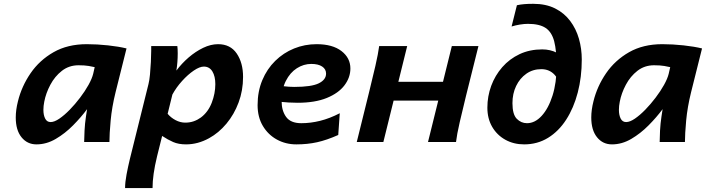

<svg xmlns="http://www.w3.org/2000/svg" viewBox="-20 -730 3629 987"><path d="M542.5 0H412.6Q412.6 -22 414.6 -58.8Q416.5 -95.7 421.9 -131.3L427.7 -168.9Q397 -127.4 355.7 -85.7Q314.5 -43.9 266.6 -15.9Q218.8 12.2 167.5 12.2Q120.1 12.2 90.6 -24.4Q61 -61 61 -126Q61 -165 72.3 -209.5Q91.3 -286.6 137.2 -353.5Q183.1 -420.4 255.4 -461.7Q327.6 -502.9 426.3 -502.9Q479.5 -502.9 535.4 -496.8Q591.3 -490.7 630.4 -481L574.2 -256.3Q555.2 -179.7 548.8 -110.1Q542.5 -40.5 542.5 0ZM459 -350.6 466.8 -384.8Q457.5 -387.2 436.3 -390.9Q415 -394.5 383.8 -394.5Q335 -394.5 298.3 -366Q261.7 -337.4 238.8 -294.2Q215.8 -251 207.5 -207Q203.1 -185.1 203.1 -165.5Q203.1 -138.2 212.2 -120.4Q221.2 -102.5 240.2 -102.5Q259.3 -102.5 285.2 -120.1Q311 -137.7 338.6 -166Q366.2 -194.3 391.6 -227.8Q417 -261.2 435.1 -293.7Q453.1 -326.2 459 -350.6Z M866.2 -244.1 841.8 -145Q857.9 -125.5 882.3 -112.5Q906.7 -99.6 932.1 -99.6Q956.1 -99.6 976.1 -106.7Q996.1 -113.8 1012.7 -126Q1049.8 -153.8 1068.4 -201.7Q1086.9 -249.5 1086.9 -297.4Q1086.9 -337.9 1071.8 -362.8Q1056.6 -387.7 1027.8 -387.7Q1006.3 -387.7 976.1 -367.2Q945.8 -346.7 916 -313.7Q886.2 -280.8 866.2 -244.1ZM757.3 -493.2H891.6Q893.6 -479 893.6 -455.6Q893.6 -409.7 886.7 -367.2Q914.1 -403.8 949.7 -434.6Q985.4 -465.3 1024.4 -484.1Q1063.5 -502.9 1101.1 -502.9Q1164.1 -502.9 1196.8 -455.1Q1229.5 -407.2 1229.5 -334.5Q1229.5 -264.6 1206.5 -203.1Q1183.6 -141.6 1144 -94.2Q1104.5 -46.9 1054.7 -19.5Q997.1 12.2 936.5 12.2Q897.9 12.2 870.4 0.2Q842.8 -11.7 813.5 -31.2L787.6 72.8Q775.4 123 769.8 163.1Q764.2 203.1 764.2 236.8H623Q623 206.5 630.6 166.5Q638.2 126.5 647.5 87.9L743.2 -297.4Q748 -315.9 751 -346.9Q753.9 -377.9 755.6 -411.4Q757.3 -444.8 757.3 -469.7Z M1726.6 -147.9 1718.8 -36.1Q1659.7 -9.8 1610.1 1.2Q1560.5 12.2 1503.4 12.2Q1448.7 12.2 1403.6 -12.5Q1358.4 -37.1 1331.3 -82.5Q1304.2 -127.9 1304.2 -189.5Q1304.2 -260.3 1328.4 -317.9Q1352.5 -375.5 1394.8 -417Q1437 -458.5 1491.7 -480.7Q1546.4 -502.9 1607.4 -502.9Q1689.5 -502.9 1735.4 -467.5Q1781.2 -432.1 1781.2 -377.9Q1781.2 -331.5 1750.7 -291.3Q1720.2 -251 1659.7 -226.3Q1599.1 -201.7 1509.8 -201.7Q1489.7 -201.7 1463.6 -203.1Q1437.5 -204.6 1412.4 -207.3Q1387.2 -210 1370.1 -213.4V-297.9Q1441.4 -283.2 1492.2 -283.2Q1581.5 -283.2 1618.9 -301.8Q1656.2 -320.3 1656.2 -351.6Q1656.2 -374.5 1636.2 -387.9Q1616.2 -401.4 1580.1 -401.4Q1541 -401.4 1506.1 -379.2Q1471.2 -356.9 1449.5 -314.2Q1427.7 -271.5 1427.7 -209Q1427.7 -161.1 1450.9 -128.9Q1474.1 -96.7 1528.8 -96.7Q1576.7 -96.7 1625.7 -108.9Q1674.8 -121.1 1726.6 -147.9Z M1814 0 1877.4 -256.3Q1895 -327.1 1909.7 -391.1Q1924.3 -455.1 1929.2 -493.2H2073.2L2027.8 -309.6H2257.3L2302.7 -493.2H2439.5L2375.5 -236.8Q2357.9 -166 2343.3 -102.1Q2328.6 -38.1 2324.2 0H2180.2L2232.9 -212.9H2003.4L1950.7 0Z M2609.9 -593.8 2637.2 -703.1Q2654.8 -707 2674.6 -708.7Q2694.3 -710.4 2721.2 -710.4Q2786.1 -710.4 2833.3 -686.8Q2880.4 -663.1 2910.9 -622.6Q2941.4 -582 2956.1 -530.8Q2970.7 -479.5 2970.7 -424.3Q2970.7 -333.5 2950 -254.2Q2929.2 -174.8 2890.6 -115Q2852.1 -55.2 2797.4 -21.5Q2742.7 12.2 2674.3 12.2Q2620.6 12.2 2577.6 -11.7Q2534.7 -35.6 2510 -78.1Q2485.4 -120.6 2485.4 -176.3Q2485.4 -234.9 2505.1 -288.6Q2524.9 -342.3 2562 -384.8Q2599.1 -427.2 2651.1 -451.7Q2703.1 -476.1 2767.6 -476.1Q2808.1 -476.1 2842.5 -459Q2877 -441.9 2903.6 -414.6Q2930.2 -387.2 2946.3 -356L2867.2 -274.4Q2858.9 -314.9 2831.8 -344.7Q2804.7 -374.5 2762.7 -374.5Q2719.2 -374.5 2685.8 -351.1Q2652.3 -327.6 2633.3 -288.1Q2614.3 -248.5 2614.3 -199.7Q2614.3 -142.1 2636.5 -119.4Q2658.7 -96.7 2689 -96.7Q2730 -96.7 2764.6 -134.5Q2799.3 -172.4 2820.3 -238.5Q2841.3 -304.7 2841.3 -389.2Q2841.3 -469.7 2828.9 -517.6Q2816.4 -565.4 2784.7 -586.4Q2752.9 -607.4 2693.8 -607.4Q2675.3 -607.4 2652.8 -603.8Q2630.4 -600.1 2609.9 -593.8Z M3501 0H3371.1Q3371.1 -22 3373 -58.8Q3375 -95.7 3380.4 -131.3L3386.2 -168.9Q3355.5 -127.4 3314.2 -85.7Q3272.9 -43.9 3225.1 -15.9Q3177.2 12.2 3126 12.2Q3078.6 12.2 3049.1 -24.4Q3019.5 -61 3019.5 -126Q3019.5 -165 3030.8 -209.5Q3049.8 -286.6 3095.7 -353.5Q3141.6 -420.4 3213.9 -461.7Q3286.1 -502.9 3384.8 -502.9Q3438 -502.9 3493.9 -496.8Q3549.8 -490.7 3588.9 -481L3532.7 -256.3Q3513.7 -179.7 3507.3 -110.1Q3501 -40.5 3501 0ZM3417.5 -350.6 3425.3 -384.8Q3416 -387.2 3394.8 -390.9Q3373.5 -394.5 3342.3 -394.5Q3293.5 -394.5 3256.8 -366Q3220.2 -337.4 3197.3 -294.2Q3174.3 -251 3166 -207Q3161.6 -185.1 3161.6 -165.5Q3161.6 -138.2 3170.7 -120.4Q3179.7 -102.5 3198.7 -102.5Q3217.8 -102.5 3243.7 -120.1Q3269.5 -137.7 3297.1 -166Q3324.7 -194.3 3350.1 -227.8Q3375.5 -261.2 3393.6 -293.7Q3411.6 -326.2 3417.5 -350.6Z"/></svg>

Font: Andika
Style: Bold Italic
Weight: 700
Italic angle: -14°
Designer: Victor Gaultney, Annie Olsen, Julie Remington, Don Collingsworth, Eric Hays, Becca Hirsbrunner
Foundry: SIL International
Version: Version 6.101